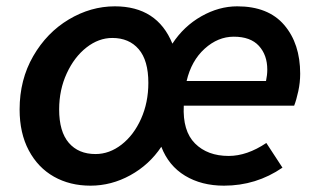

<svg xmlns="http://www.w3.org/2000/svg" viewBox="-20 -574 1007 607"><path d="M42 -228Q42 -322 85 -396.5Q128 -471 197.5 -512.5Q267 -554 343 -554Q477 -554 525 -436Q561 -491 616.5 -522.5Q672 -554 730 -554Q828 -554 878.5 -495Q929 -436 929 -341Q929 -313 923 -285.5Q917 -258 910 -240H561Q557 -160 596.5 -120.5Q636 -81 703 -81Q761 -81 822 -122L873 -44Q790 13 688 13Q617 13 565 -18.5Q513 -50 490 -110Q452 -53 392 -20Q332 13 266 13Q201 13 150.5 -15.5Q100 -44 71 -98.5Q42 -153 42 -228ZM449 -312Q449 -383 418.5 -418.5Q388 -454 335 -454Q292 -454 253.5 -424Q215 -394 191 -342Q167 -290 167 -228Q167 -158 197.5 -122.5Q228 -87 282 -87Q326 -87 364.5 -117Q403 -147 426 -198.5Q449 -250 449 -312ZM825 -354Q825 -400 798.5 -429Q772 -458 719 -458Q669 -458 627 -420Q585 -382 570 -318H821Q825 -337 825 -354Z"/></svg>

Font: Nebula Sans Semibold
Style: Regular
Weight: 600
Italic angle: -9°
Designer: Paul D. Hunt for Adobe (as Source Sans)
Foundry: Nebula Entertainment & Broadcasting LLC
Version: Version 1.010